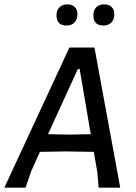

<svg xmlns="http://www.w3.org/2000/svg" viewBox="-25 -860 624 880"><path d="M284 -840Q305 -840 317.5 -828Q330 -816 330 -794Q330 -771 316.5 -757Q303 -743 280 -743Q234 -743 234 -790Q234 -813 247.5 -826.5Q261 -840 284 -840ZM452 -840Q474 -840 486.5 -828Q499 -816 499 -794Q499 -771 485.5 -757Q472 -743 449 -743Q403 -743 403 -790Q403 -813 416 -826.5Q429 -840 452 -840ZM408 -642 526 0H427L421 -71L405 -164L275 -166L158 -164L118 -75L92 0H-5L293 -642ZM332 -544 195 -245 292 -243 391 -245 340 -544Z"/></svg>

Font: Alegreya Sans Medium
Style: Italic
Weight: 500
Italic angle: -7°
Designer: Juan Pablo del Peral
Foundry: Huerta Tipografica
Version: Version 2.007